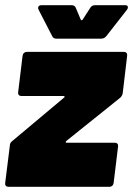

<svg xmlns="http://www.w3.org/2000/svg" viewBox="-20 -720 513 740"><path d="M0 -15 18 -159Q18 -170 28 -177L226 -343Q230 -345 229 -347.5Q228 -350 224 -350H62Q56 -350 52.5 -354Q49 -358 50 -365L67 -505Q68 -512 72.5 -516Q77 -520 83 -520H458Q464 -520 467.5 -516Q471 -512 470 -505L453 -361Q451 -350 443 -343L236 -177Q233 -174 233 -172Q233 -170 237 -170H422Q429 -170 432.5 -166Q436 -162 435 -155L418 -15Q417 -8 412.5 -4Q408 0 402 0H13Q6 0 2.5 -4Q-1 -8 0 -15ZM127 -690Q127 -700 141 -700H256Q268 -700 272 -690L291 -645Q292 -642 294.5 -642Q297 -642 299 -645L328 -690Q334 -700 347 -700H462Q473 -700 473 -692Q473 -687 469 -682L390 -581Q382 -571 370 -571H197Q185 -571 181 -581L129 -682Q127 -685 127 -690Z"/></svg>

Font: Barlow Black
Style: Italic
Weight: 900
Italic angle: -7°
Designer: Jeremy Tribby
Foundry: Tribby Type
Version: Version 1.408